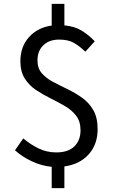

<svg xmlns="http://www.w3.org/2000/svg" viewBox="-20 -856 595 999"><path d="M249 123V12Q196 7 145 -17Q94 -41 58 -74L101 -136Q136 -106 179 -84.5Q222 -63 273 -63Q335 -63 367 -94.5Q399 -126 399 -178Q399 -224 376.5 -253.5Q354 -283 318 -304Q282 -325 242.5 -344.5Q203 -364 167 -388Q131 -412 108.5 -448Q86 -484 86 -538Q86 -613 131 -663Q176 -713 249 -723V-836H315V-724Q369 -719 406 -696Q443 -673 473 -641L424 -587Q393 -617 363.5 -633.5Q334 -650 288 -650Q236 -650 205.5 -620.5Q175 -591 175 -542Q175 -501 197.5 -475Q220 -449 256 -430Q292 -411 331.5 -392Q371 -373 407 -347.5Q443 -322 465.5 -283Q488 -244 488 -184Q488 -105 441.5 -53Q395 -1 315 10V123Z"/></svg>

Font: Chiron Sans HK TT
Style: Regular
Weight: 400
Designer: Ryoko NISHIZUKA 西塚涼子 (kana, bopomofo & ideographs); Paul D. Hunt (Latin, Greek & Cyrillic); Sandoll Communications 산돌커뮤니
Foundry: Adobe
Version: Version 2.022;hotconv 1.0.109;makeotfexe 2.5.65596